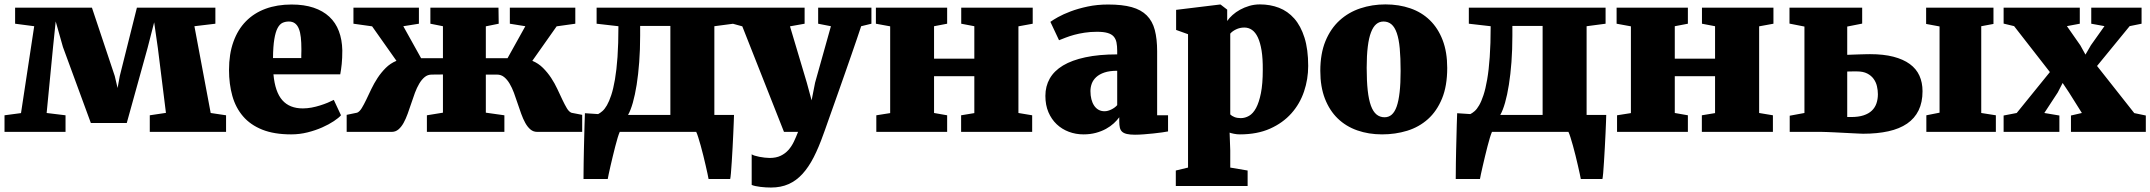

<svg xmlns="http://www.w3.org/2000/svg" viewBox="-30 -590 9620 859"><path d="M-9.8 -74.2 64 -84 123 -472.7 37.6 -483.9V-555.7H381.3L483.4 -250L496.1 -196.3L505.9 -250L582.5 -555.7H933.6V-483.9L839.8 -472.7L912.6 -84.5L981.4 -74.2V0H640.1V-74.2L712.4 -85L676.3 -374.5L659.7 -490.2L630.4 -376L537.1 -39.6H376.5L251.5 -379.9L219.2 -494.1L207.5 -381.3L178.7 -84.5L263.2 -74.2V0H-9.8Z M994.6 -276.9Q994.6 -348.1 1014.2 -402.8Q1033.7 -457.5 1070.1 -494.6Q1106.4 -531.7 1158.2 -550.8Q1210 -569.8 1274.4 -569.8Q1330.6 -569.8 1372.8 -555.7Q1415 -541.5 1443.4 -515.1Q1471.7 -488.8 1486.1 -450.7Q1500.5 -412.6 1501.5 -364.7Q1501.5 -329.1 1498.8 -303.5Q1496.1 -277.8 1492.2 -257.3H1193.4Q1200.7 -178.2 1233.2 -141.6Q1265.6 -105 1324.7 -105Q1343.8 -105 1363.5 -108.6Q1383.3 -112.3 1401.9 -118.2Q1420.4 -124 1436.3 -130.6Q1452.1 -137.2 1463.4 -143.1L1495.6 -74.2Q1485.4 -62.5 1463.4 -47.9Q1441.4 -33.2 1411.6 -20Q1381.8 -6.8 1346.2 2.2Q1310.5 11.2 1272.5 11.2Q1196.3 11.2 1143.3 -10Q1090.3 -31.2 1057.4 -69.6Q1024.4 -107.9 1009.5 -160.9Q994.6 -213.9 994.6 -276.9ZM1317.9 -330.1Q1317.9 -333.5 1317.9 -339.1Q1317.9 -344.7 1318.1 -350.6Q1318.4 -356.4 1318.4 -362.1Q1318.4 -367.7 1318.4 -371.1Q1318.4 -399.9 1315.9 -422.6Q1313.5 -445.3 1307.1 -461.2Q1300.8 -477.1 1289.8 -485.4Q1278.8 -493.7 1262.2 -493.7Q1246.6 -493.7 1233.9 -487.8Q1221.2 -481.9 1211.9 -464.4Q1202.6 -446.8 1197.3 -414.8Q1191.9 -382.8 1191.4 -330.1Z M1521 -76.2 1567.9 -85.9Q1578.6 -90.3 1588.4 -106.2Q1598.1 -122.1 1608.6 -144Q1619.1 -166 1631.3 -191.7Q1643.6 -217.3 1659.4 -241.5Q1675.3 -265.6 1695.8 -286.1Q1716.3 -306.6 1743.7 -317.9L1634.8 -472.2L1551.3 -483.9V-555.7H1844.2V-483.9L1774.4 -472.7L1854 -329.6H1951.7V-472.7L1895.5 -483.9V-555.7H2200.2L2201.2 -483.9L2143.6 -472.2V-329.6H2240.7L2320.3 -472.7L2251 -483.9V-555.7H2543.9V-483.9L2460.4 -472.2L2351.6 -317.9Q2378.9 -306.6 2399.4 -286.1Q2419.9 -265.6 2435.8 -241.5Q2451.7 -217.3 2463.6 -191.7Q2475.6 -166 2486.1 -143.8Q2496.6 -121.6 2506.1 -105.7Q2515.6 -89.8 2526.9 -85.4L2574.7 -76.2V0H2373Q2356 0 2343 -11Q2330.1 -22 2320.1 -40Q2310.1 -58.1 2301.8 -81.1Q2293.5 -104 2285.6 -127.9Q2277.8 -151.9 2269.3 -174.8Q2260.7 -197.8 2250 -215.8Q2239.3 -233.9 2225.6 -245.1Q2211.9 -256.3 2193.4 -256.3H2143.6V-85.9L2226.6 -74.2V0H1879.9V-74.2L1951.7 -85.9V-256.8L1901.9 -256.3Q1883.3 -256.3 1869.9 -245.1Q1856.4 -233.9 1845.7 -215.8Q1835 -197.8 1826.4 -174.8Q1817.9 -151.9 1810.1 -127.9Q1802.2 -104 1793.9 -81.1Q1785.6 -58.1 1775.6 -40Q1765.6 -22 1752.7 -11Q1739.7 0 1722.7 0H1521Z M2646 -79.6Q2654.8 -84 2665 -92.8Q2675.3 -101.6 2685.3 -118.9Q2695.3 -136.2 2704.6 -164.1Q2713.9 -191.9 2721.2 -234.1Q2728.5 -276.4 2732.7 -335Q2736.8 -393.6 2736.8 -472.7L2639.2 -483.9V-555.7H3251V-483.9L3166 -472.7V-75.7H3253.9Q3253.9 -68.4 3252.9 -45.7Q3252 -22.9 3250.7 6.8Q3249.5 36.6 3247.6 70.3Q3245.6 104 3243.9 133.3Q3242.2 162.6 3240.2 184.1Q3238.3 205.6 3236.8 210.9H3140.1Q3138.7 203.1 3135.3 186.8Q3131.8 170.4 3127 149.7Q3122.1 128.9 3116.5 105.7Q3110.8 82.5 3105 61.8Q3099.1 41 3094 24.7Q3088.9 8.3 3085 0.5V0H2742.7Q2738.8 8.8 2733.4 26.1Q2728 43.5 2722.7 64.7Q2717.3 85.9 2711.7 108.9Q2706.1 131.8 2701.4 152.3Q2696.8 172.9 2693.4 188.5Q2689.9 204.1 2689 210.9H2580.6Q2580.6 199.7 2580.8 180.2Q2581.1 160.6 2581.3 136Q2581.5 111.3 2582.3 82.8Q2583 54.2 2583.7 25.4Q2584.5 -3.4 2585.2 -31.5Q2585.9 -59.6 2586.9 -83.5ZM2969.2 -75.7V-474.1H2834V-430.7Q2834 -367.7 2829.8 -312.3Q2825.7 -256.8 2818.4 -210.9Q2811 -165 2801.3 -130.6Q2791.5 -96.2 2779.8 -75.7Z M3333 100.1Q3336.9 103.5 3346.4 106.4Q3356 109.4 3367.4 111.6Q3378.9 113.8 3391.1 115.2Q3403.3 116.7 3413.1 116.7Q3442.4 116.7 3462.6 106.9Q3482.9 97.2 3497.3 81.1Q3511.7 64.9 3521.7 43.9Q3531.7 22.9 3540.5 0H3477.5L3291 -472.2L3248.5 -483.9V-555.7H3569.8V-483.9L3504.4 -472.2L3579.6 -220.2L3601.1 -141.1L3616.7 -220.2L3687.5 -472.7L3630.4 -483.9V-555.7H3868.7V-483.9L3822.8 -472.7Q3814.9 -448.7 3803.7 -415.8Q3792.5 -382.8 3779.3 -345Q3766.1 -307.1 3752 -266.6Q3737.8 -226.1 3724.1 -187.3Q3710.4 -148.4 3698 -113.5Q3685.5 -78.6 3676 -51.5Q3666.5 -24.4 3660.6 -7.8Q3654.8 8.8 3653.8 10.7Q3633.3 68.8 3610.6 113.3Q3587.9 157.7 3560.3 188Q3532.7 218.3 3498.3 233.6Q3463.9 249 3419.4 249Q3408.7 249 3396.2 248.3Q3383.8 247.6 3371.8 246.1Q3359.9 244.6 3349.6 242.4Q3339.4 240.2 3333 237.3V100.1Z M3890.6 -74.2 3952.6 -84V-472.2L3888.7 -483.9V-555.7H4207.5V-483.9L4148.9 -472.7V-327.6H4329.1V-472.7L4270.5 -483.9V-555.7H4590.3V-483.9L4526.4 -472.2V-84.5L4587.9 -74.2V0H4270V-74.2L4329.1 -84V-249H4148.9V-84.5L4207.5 -74.2V0H3890.6Z M4647 -161.1Q4647 -204.1 4666.5 -238.5Q4686 -272.9 4725.8 -296.9Q4765.6 -320.8 4826.2 -333.7Q4886.7 -346.7 4968.3 -346.7V-362.3Q4968.3 -384.3 4965.1 -400.1Q4961.9 -416 4952.4 -426.8Q4942.9 -437.5 4925 -442.6Q4907.2 -447.8 4877.9 -447.8Q4848.1 -447.8 4822.5 -443.8Q4796.9 -439.9 4775.6 -434.1Q4754.4 -428.2 4737.5 -421.6Q4720.7 -415 4708.5 -410.2H4708L4669.4 -492.2Q4679.7 -500 4703.1 -513.2Q4726.6 -526.4 4760.3 -539.1Q4793.9 -551.8 4836.4 -560.8Q4878.9 -569.8 4927.7 -569.8Q4991.2 -569.8 5033.2 -558.1Q5075.2 -546.4 5100.6 -521Q5126 -495.6 5136.5 -455.8Q5147 -416 5147 -360.4V-74.2H5195.8V-2Q5186.5 0 5168.9 2.4Q5151.4 4.9 5130.4 7.1Q5109.4 9.3 5087.4 11Q5065.4 12.7 5047.9 12.7Q5025.9 12.7 5012 9.5Q4998 6.3 4990.5 -0.5Q4982.9 -7.3 4980.2 -18.8Q4977.5 -30.3 4977.5 -46.9V-65.4Q4967.8 -51.8 4952.9 -38.1Q4938 -24.4 4918 -13.4Q4897.9 -2.4 4872.8 4.4Q4847.7 11.2 4817.4 11.2Q4782.7 11.2 4751.7 -0.5Q4720.7 -12.2 4697.5 -34.2Q4674.3 -56.2 4660.6 -88.1Q4647 -120.1 4647 -161.1ZM4848.6 -182.6Q4848.6 -162.6 4852.8 -146.2Q4856.9 -129.9 4865 -117.7Q4873 -105.5 4884.8 -98.9Q4896.5 -92.3 4911.6 -92.3Q4925.8 -92.3 4941.9 -100.1Q4958 -107.9 4968.3 -119.6V-273.4Q4934.1 -273.4 4911.1 -265.6Q4888.2 -257.8 4874.3 -244.9Q4860.4 -231.9 4854.5 -215.8Q4848.6 -199.7 4848.6 -182.6Z M5285.2 159.7V-437L5231.9 -456.1V-545.9L5428.2 -569.8H5430.7L5460.4 -546.9V-496.1Q5469.7 -509.8 5484.4 -522.9Q5499 -536.1 5518.1 -546.6Q5537.1 -557.1 5559.6 -563.7Q5582 -570.3 5606.9 -570.3Q5652.8 -570.3 5692.1 -555.2Q5731.4 -540 5760.5 -507.1Q5789.6 -474.1 5806.2 -421.6Q5822.8 -369.1 5822.8 -294.9Q5822.8 -235.8 5804.2 -180.7Q5785.6 -125.5 5747.6 -82.8Q5709.5 -40 5652.1 -14.4Q5594.7 11.2 5517.1 11.2Q5503.4 11.2 5490.5 8.5Q5477.5 5.9 5471.2 3.4L5474.1 83V159.7L5551.8 172.9V242.2H5230.5V172.9ZM5474.1 -78.1Q5480.5 -71.3 5492.7 -66.4Q5504.9 -61.5 5521 -61.5Q5540.5 -61.5 5558.3 -71.8Q5576.2 -82 5589.6 -106.9Q5603 -131.8 5611.3 -173.3Q5619.6 -214.8 5619.6 -277.3Q5620.1 -327.6 5614.3 -363.5Q5608.4 -399.4 5597.7 -422.4Q5586.9 -445.3 5571.5 -456.1Q5556.2 -466.8 5537.1 -466.8Q5517.1 -466.8 5500 -458.5Q5482.9 -450.2 5474.1 -439.5Z M5877 -272.9Q5877 -350.1 5900.1 -406.2Q5923.3 -462.4 5963.4 -498.8Q6003.4 -535.2 6056.2 -552.7Q6108.9 -570.3 6168.5 -570.3Q6229 -570.3 6279.8 -552.7Q6330.6 -535.2 6367.2 -499.5Q6403.8 -463.9 6424.3 -410.6Q6444.8 -357.4 6444.8 -286.1Q6444.8 -205.6 6421.6 -149.2Q6398.4 -92.8 6358.6 -57.1Q6318.8 -21.5 6265.9 -5.1Q6212.9 11.2 6153.3 11.2Q6093.3 11.2 6042.5 -6.6Q5991.7 -24.4 5955.1 -59.8Q5918.5 -95.2 5897.7 -148.4Q5877 -201.7 5877 -272.9ZM6164.6 -65.4Q6183.1 -65.4 6196.5 -77.1Q6210 -88.9 6218.8 -113.8Q6227.5 -138.7 6231.9 -178Q6236.3 -217.3 6236.3 -272.5Q6236.3 -331.5 6232.4 -373.5Q6228.5 -415.5 6219.2 -442.1Q6210 -468.8 6195.3 -481.2Q6180.7 -493.7 6159.7 -493.7Q6141.1 -493.7 6127.2 -481.9Q6113.3 -470.2 6103.8 -445.3Q6094.2 -420.4 6089.4 -381.1Q6084.5 -341.8 6084.5 -286.6Q6084.5 -227.5 6089.1 -185.5Q6093.8 -143.6 6103.5 -116.9Q6113.3 -90.3 6128.4 -77.9Q6143.6 -65.4 6164.6 -65.4Z M6548.3 -79.6Q6557.1 -84 6567.4 -92.8Q6577.6 -101.6 6587.6 -118.9Q6597.7 -136.2 6606.9 -164.1Q6616.2 -191.9 6623.5 -234.1Q6630.9 -276.4 6635 -335Q6639.2 -393.6 6639.2 -472.7L6541.5 -483.9V-555.7H7153.3V-483.9L7068.4 -472.7V-75.7H7156.2Q7156.2 -68.4 7155.3 -45.7Q7154.3 -22.9 7153.1 6.8Q7151.9 36.6 7149.9 70.3Q7147.9 104 7146.2 133.3Q7144.5 162.6 7142.6 184.1Q7140.6 205.6 7139.2 210.9H7042.5Q7041 203.1 7037.6 186.8Q7034.2 170.4 7029.3 149.7Q7024.4 128.9 7018.8 105.7Q7013.2 82.5 7007.3 61.8Q7001.5 41 6996.3 24.7Q6991.2 8.3 6987.3 0.5V0H6645Q6641.1 8.8 6635.7 26.1Q6630.4 43.5 6625 64.7Q6619.6 85.9 6614 108.9Q6608.4 131.8 6603.8 152.3Q6599.1 172.9 6595.7 188.5Q6592.3 204.1 6591.3 210.9H6482.9Q6482.9 199.7 6483.2 180.2Q6483.4 160.6 6483.6 136Q6483.9 111.3 6484.6 82.8Q6485.4 54.2 6486.1 25.4Q6486.8 -3.4 6487.5 -31.5Q6488.3 -59.6 6489.3 -83.5ZM6871.6 -75.7V-474.1H6736.3V-430.7Q6736.3 -367.7 6732.2 -312.3Q6728 -256.8 6720.7 -210.9Q6713.4 -165 6703.6 -130.6Q6693.8 -96.2 6682.1 -75.7Z M7204.6 -74.2 7266.6 -84V-472.2L7202.6 -483.9V-555.7H7521.5V-483.9L7462.9 -472.7V-327.6H7643.1V-472.7L7584.5 -483.9V-555.7H7904.3V-483.9L7840.3 -472.2V-84.5L7901.9 -74.2V0H7584V-74.2L7643.1 -84V-249H7462.9V-84.5L7521.5 -74.2V0H7204.6Z M8588.4 -74.2 8647.5 -85.9V-471.7L8587.4 -482.9V-555.7H8888.7V-482.9L8834 -472.7V-84.5L8899.4 -74.2V0H8588.4ZM7977.1 -72.3 8043 -84.5V-471.2L7976.1 -484.4V-555.7H8301.3V-484.4L8234.4 -471.2V-344.7Q8246.1 -345.2 8261 -345.7Q8275.9 -346.2 8290 -346.7Q8304.2 -347.2 8316.7 -347.4Q8329.1 -347.7 8336.4 -347.7Q8397 -347.7 8441.2 -336.2Q8485.4 -324.7 8514.4 -303.5Q8543.5 -282.2 8557.4 -251.5Q8571.3 -220.7 8571.3 -182.1Q8571.3 -132.3 8553.7 -96.2Q8536.1 -60.1 8502.2 -36.9Q8468.3 -13.7 8418.7 -2.7Q8369.1 8.3 8305.7 8.3Q8300.3 8.3 8286.9 7.6Q8273.4 6.8 8255.9 6.1Q8238.3 5.4 8218.3 4.2Q8198.2 2.9 8179.2 2.2Q8160.2 1.5 8144.3 0.7Q8128.4 0 8119.1 0H7977.1ZM8251.5 -66.4Q8284.7 -66.4 8307.6 -74Q8330.6 -81.5 8344.7 -95.2Q8358.9 -108.9 8365.2 -127.7Q8371.6 -146.5 8371.6 -168.5Q8371.6 -186 8367.4 -204.1Q8363.3 -222.2 8352.5 -237.1Q8341.8 -252 8323.7 -261.2Q8305.7 -270.5 8277.8 -270.5Q8272.9 -270.5 8260 -270.5Q8247.1 -270.5 8234.4 -270V-66.4Z M8934.1 -73.2 8992.7 -84.5 9141.1 -267.6 8981 -473.1 8934.1 -484.4V-555.7H9274.9V-483.9L9217.3 -473.1L9277.3 -387.2L9300.3 -345.7L9324.7 -387.7L9385.3 -473.1L9326.2 -483.9V-555.7H9551.3V-483.9L9498 -473.1L9352.1 -294.9L9518.6 -84L9570.3 -73.2V0H9235.4V-73.2L9284.2 -84.5L9226.6 -176.3L9198.2 -218.8L9176.3 -176.3L9116.2 -84.5L9183.6 -73.2V0H8934.1Z"/></svg>

Font: Merriweather UltraBold
Style: Regular
Weight: 900
Designer: Eben Sorkin ( sorkintype@gmail.com )
Foundry: Eben Sorkin
Version: Version 1.570; ttfautohint (v1.3) -l 8 -r 32 -G 0 -x 0 -H 60